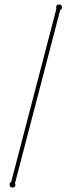

<svg xmlns="http://www.w3.org/2000/svg" viewBox="-20 -730 321 858"><path d="M47 89Q49 93 49 95Q49 108 36 108Q23 108 23 95Q23 86 30 83L232 -691Q231 -692 231 -697Q231 -710 244 -710Q257 -710 257 -697Q257 -688 249 -685Z"/></svg>

Font: Wire One
Style: Regular
Weight: 400
Designer: Alexei Vanyashin, Gayaneh Bagdasaryan
Foundry: Cyreal
Version: Version 1.102; ttfautohint (v1.8.3)